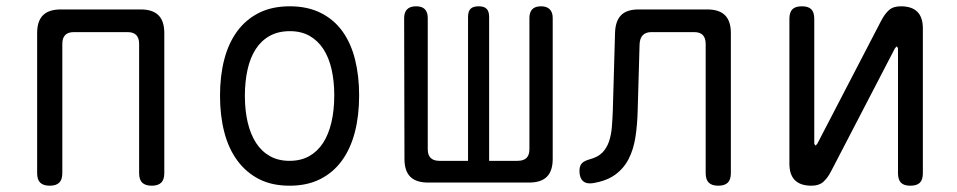

<svg xmlns="http://www.w3.org/2000/svg" viewBox="-20 -580 3040 610"><path d="M138 10Q118 10 108 0.5Q98 -9 98 -30V-475Q98 -513 116.5 -531.5Q135 -550 173 -550H427Q465 -550 483.5 -531.5Q502 -513 502 -475V-30Q502 -9 492 0.5Q482 10 462 10Q442 10 432 0.5Q422 -9 422 -30V-441Q422 -459 413 -468.5Q404 -478 385 -478H215Q196 -478 187 -468.5Q178 -459 178 -441V-30Q178 -9 168 0.5Q158 10 138 10Z M900 10Q844 10 803 -11Q762 -32 734 -70Q706 -108 692.5 -160.5Q679 -213 679 -276Q679 -339 692.5 -391Q706 -443 733.5 -480.5Q761 -518 802.5 -539Q844 -560 901 -560Q957 -560 999 -539Q1041 -518 1068 -480.5Q1095 -443 1108 -391Q1121 -339 1121 -277Q1121 -213 1107.5 -160.5Q1094 -108 1066.5 -70Q1039 -32 997.5 -11Q956 10 900 10ZM900 -69Q936 -69 962.5 -84Q989 -99 1006.5 -126Q1024 -153 1033 -191.5Q1042 -230 1042 -277Q1042 -322 1033.5 -359.5Q1025 -397 1007.5 -424Q990 -451 963.5 -466Q937 -481 901 -481Q864 -481 837 -466Q810 -451 792.5 -424Q775 -397 766.5 -359Q758 -321 758 -275Q758 -229 767 -191Q776 -153 793.5 -126Q811 -99 837.5 -84Q864 -69 900 -69Z M1340 0Q1302 0 1283.5 -18.5Q1265 -37 1265 -75L1264 -522Q1264 -541 1273.5 -550.5Q1283 -560 1302 -560Q1321 -560 1330 -550.5Q1339 -541 1339 -523V-106Q1339 -87 1348.5 -78Q1358 -69 1376 -69H1467V-526Q1467 -544 1475 -552Q1483 -560 1501 -560Q1518 -560 1526 -552Q1534 -544 1534 -526V-69H1624Q1643 -69 1652.5 -78Q1662 -87 1662 -106V-523Q1662 -541 1671 -550.5Q1680 -560 1699 -560Q1717 -560 1726.5 -550.5Q1736 -541 1736 -523V-75Q1736 -37 1717.5 -18.5Q1699 0 1661 0Z M1934 -475Q1935 -513 1953 -531.5Q1971 -550 2009 -550H2227Q2265 -550 2283.5 -531.5Q2302 -513 2302 -475V-30Q2302 -9 2292 0.5Q2282 10 2262 10Q2242 10 2232 0.5Q2222 -9 2222 -30V-440Q2222 -459 2213 -468.5Q2204 -478 2185 -478H2050Q2032 -478 2022.5 -468.5Q2013 -459 2012 -440L2006 -230Q2005 -185 1999 -145.5Q1993 -106 1977.5 -75.5Q1962 -45 1934.5 -25Q1907 -5 1863 2Q1843 5 1832 -5Q1821 -15 1821 -37Q1821 -53 1828.5 -61Q1836 -69 1854 -74Q1880 -81 1894 -95.5Q1908 -110 1915 -131Q1922 -152 1924 -177.5Q1926 -203 1927 -230Z M2488 -60V-520Q2488 -541 2497.5 -550.5Q2507 -560 2528 -560Q2548 -560 2557.5 -550.5Q2567 -541 2567 -520V-124Q2569 -118 2571 -118Q2573 -118 2573.5 -119.5Q2574 -121 2577 -124L2780 -515Q2791 -536 2804.5 -548Q2818 -560 2842 -560Q2877 -560 2894.5 -542.5Q2912 -525 2912 -490V-30Q2912 -9 2902.5 0.5Q2893 10 2872 10Q2852 10 2842.5 0.5Q2833 -9 2833 -30V-426Q2831 -432 2829 -432Q2827 -432 2826.5 -430.5Q2826 -429 2823 -426L2620 -35Q2609 -14 2595.5 -2Q2582 10 2558 10Q2523 10 2505.5 -7.5Q2488 -25 2488 -60Z"/></svg>

Font: Maple Mono Normal NL Light
Style: Regular
Weight: 300
Monospace: yes
Designer: subframe7536
Version: Version 7.000